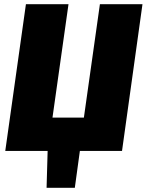

<svg xmlns="http://www.w3.org/2000/svg" viewBox="-20 -716 696 911"><path d="M559 0H359L335 175H201L206 0H5L103 -696H305L229 -158H378L454 -696H656Z"/></svg>

Font: FiraGO Heavy
Style: Italic
Weight: 900
Italic angle: -8°
Designer: bBox Type GmbH
Foundry: bBox Type GmbH
Version: Version 1.001